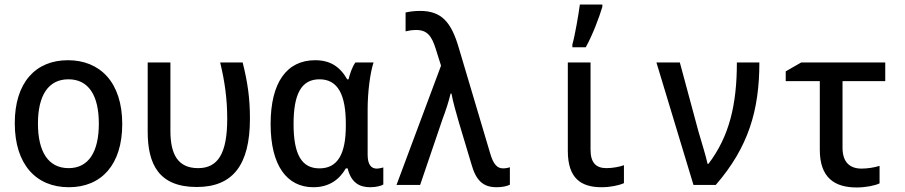

<svg xmlns="http://www.w3.org/2000/svg" viewBox="-20 -814 3981 845"><path d="M283 10C427 10 518 -90 518 -268C518 -452 420 -549 279 -549C136 -549 45 -450 45 -272C45 -90 139 10 283 10ZM282 -74C192 -74 147 -147 147 -270C147 -393 192 -465 281 -465C370 -465 415 -394 415 -270C415 -147 371 -74 282 -74Z M846 9C1003 9 1080 -86 1080 -292C1080 -382 1070 -451 1048 -539H949C970 -452 980 -376 980 -291C980 -140 940 -74 852 -74C762 -74 730 -136 730 -238V-539H630V-235C630 -91 679 9 846 9Z M1359 10C1431 10 1475 -26 1502 -73H1510C1525 -11 1561 10 1609 10C1635 10 1658 4 1667 -2V-77C1660 -75 1647 -72 1638 -72C1614 -72 1598 -89 1598 -133V-333C1598 -409 1609 -494 1624 -539H1544C1530 -519 1520 -490 1514 -465H1508C1476 -521 1433 -549 1367 -549C1242 -549 1171 -451 1171 -268C1171 -85 1243 10 1359 10ZM1386 -73C1309 -73 1272 -132 1272 -268C1272 -400 1306 -465 1386 -465C1469 -465 1502 -394 1502 -268V-261C1502 -136 1466 -73 1386 -73Z M2165 10C2188 10 2210 6 2224 -1V-78C2216 -75 2204 -73 2194 -73C2168 -73 2151 -91 2137 -140L1999 -604C1966 -717 1923 -766 1829 -766C1804 -766 1782 -763 1765 -759V-676C1777 -679 1792 -682 1812 -682C1860 -682 1880 -656 1898 -598L1921 -525L1725 0H1829L1928 -291C1941 -325 1955 -367 1963 -402H1967C1973 -368 1988 -315 2000 -274L2054 -94C2074 -21 2105 10 2165 10Z M2499 -618V-606H2558C2588 -660 2617 -737 2631 -784V-794H2532C2526 -750 2511 -660 2499 -618ZM2628 10C2666 10 2704 2 2726 -8V-87C2708 -80 2676 -74 2649 -74C2603 -74 2579 -98 2579 -155V-539H2479V-150C2479 -29 2537 10 2628 10Z M3032 0H3130C3274 -166 3322 -329 3322 -539H3223C3223 -354 3190 -214 3098 -93H3094C3087 -127 3067 -190 3054 -235L2972 -539H2869Z M3750 11C3790 11 3830 3 3851 -7V-84C3829 -77 3798 -72 3772 -72C3722 -72 3688 -98 3688 -164V-457H3876V-539H3506L3438 -500V-457H3588V-155C3588 -31 3654 11 3750 11Z"/></svg>

Font: Noto Sans Mono SemiCondensed Medium
Style: Regular
Weight: 500
Width: 4
Designer: Monotype Design Team
Foundry: Monotype Imaging Inc.
Version: Version 2.014